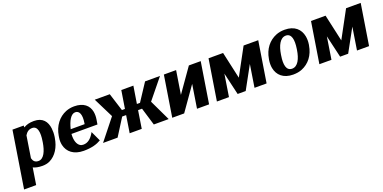

<svg xmlns="http://www.w3.org/2000/svg" viewBox="-13 -1333 4655 2331"><g transform="rotate(-20 2314.5 -167.5)"><path d="M14 203H170L204 -13C231 0 269 10 323 10C357 10 391 4 419 -10C505 -52 561 -143 579 -259L581 -270C587 -310 587 -346 583 -379C572 -468 524 -538 409 -538C351 -538 310 -526 275 -504V-528H130ZM222 -125 266 -405C288 -442 317 -465 361 -465C432 -465 442 -377 425 -272L423 -257C406 -152 368 -62 298 -62C254 -62 232 -85 222 -125Z M629 -246C623 -211 624 -178 631 -147C652 -55 727 10 857 10C962 10 1030 -12 1082 -43L1022 -172L1014 -158C978 -97 934 -62 879 -62C861 -62 848 -65 835 -74C800 -97 779 -151 785 -234H1121L1131 -296C1137 -332 1136 -364 1131 -394C1115 -479 1050 -538 929 -538C890 -538 854 -531 821 -518C724 -479 652 -389 632 -265ZM796 -291C820 -391 861 -466 917 -466C971 -466 995 -409 978 -304L976 -291Z M1108 0H1296L1436 -222H1487L1452 0H1608L1644 -229H1695L1764 0H1956L1827 -271L2036 -528H1843L1696 -304H1656L1692 -528H1536L1499 -297H1460L1387 -528H1193L1322 -269Z M2002 0H2156L2370 -304L2322 0H2478L2562 -528H2409L2196 -225L2244 -528H2086Z M2579 0H2735L2780 -287L2847 0H2951L3111 -292L3065 0H3221L3305 -528H3116L2928 -181L2851 -528H2663Z M3347 -259C3341 -220 3341 -186 3347 -153C3365 -59 3435 10 3563 10C3604 10 3643 4 3677 -10C3774 -49 3843 -135 3863 -259L3865 -269C3871 -308 3870 -342 3864 -375C3846 -469 3777 -538 3649 -538C3608 -538 3571 -532 3537 -518C3440 -479 3369 -393 3349 -269ZM3503 -257 3505 -271C3522 -379 3564 -466 3638 -466C3712 -466 3726 -381 3709 -271L3707 -257C3690 -147 3649 -62 3575 -62C3499 -62 3485 -146 3503 -257Z M3903 0H4059L4104 -287L4171 0H4275L4435 -292L4389 0H4545L4629 -528H4440L4252 -181L4175 -528H3987Z"/></g></svg>

Font: Aerodynamic
Style: BdObl
Weight: 500
Designer: Google
Version: Version 2.000980; 2014